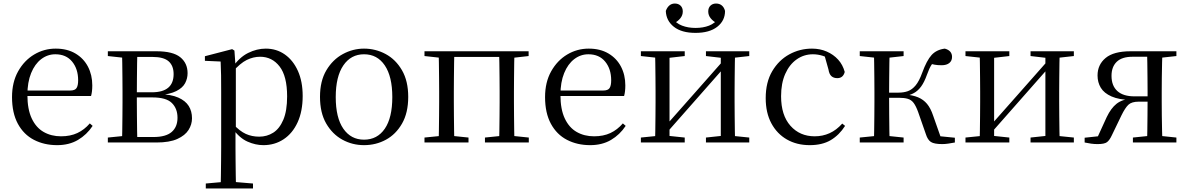

<svg xmlns="http://www.w3.org/2000/svg" viewBox="-20 -806 6718 1086"><path d="M303 15Q230 15 172 -15Q114 -45 81 -106Q48 -167 48 -257Q48 -341 82.5 -402.5Q117 -464 173 -497.5Q229 -531 295 -531Q360 -531 406.5 -503.5Q453 -476 477.5 -429Q502 -382 502 -323Q502 -287 495 -263H87V-294H377Q404 -294 413 -308Q422 -322 422 -352Q422 -416 388 -457.5Q354 -499 293 -499Q249 -499 213 -471.5Q177 -444 156 -392.5Q135 -341 135 -269Q135 -188 159.5 -136Q184 -84 227 -59.5Q270 -35 325 -35Q378 -35 417.5 -53.5Q457 -72 488 -108L504 -94Q471 -44 421 -14.5Q371 15 303 15Z M590 0V-28L700 -39L713 -31H848Q918 -31 951 -59.5Q984 -88 984 -140Q984 -192 952 -223.5Q920 -255 842 -255H713V-284H839Q962 -284 962 -387Q962 -434 934 -459Q906 -484 842 -484H713L700 -477L590 -489V-516H865Q958 -516 999.5 -482.5Q1041 -449 1041 -392Q1041 -362 1027 -335.5Q1013 -309 977.5 -291Q942 -273 878 -267L880 -274Q948 -272 988.5 -254Q1029 -236 1047.5 -206.5Q1066 -177 1066 -137Q1066 -102 1046.5 -71Q1027 -40 983 -20Q939 0 865 0ZM670 0Q671 -24 671.5 -65Q672 -106 672.5 -150Q673 -194 673 -229V-288Q673 -322 672.5 -366Q672 -410 671.5 -451Q671 -492 670 -516H757Q756 -492 755.5 -450.5Q755 -409 754.5 -361.5Q754 -314 754 -272V-229Q754 -194 754.5 -150Q755 -106 755.5 -65Q756 -24 757 0Z M1144 260V232L1255 222H1292L1411 232V260ZM1228 260Q1229 226 1229.5 185.5Q1230 145 1230.5 103.5Q1231 62 1231 27V-287Q1231 -338 1230.5 -379.5Q1230 -421 1228 -458L1139 -462V-488L1293 -528L1306 -520L1312 -435L1314 -430V-79L1312 -69V27Q1312 61 1312.5 102.5Q1313 144 1313.5 185Q1314 226 1315 260ZM1470 15Q1425 15 1380 -5Q1335 -25 1297 -77H1284L1298 -105Q1336 -64 1370.5 -48.5Q1405 -33 1446 -33Q1490 -33 1525.5 -55.5Q1561 -78 1582.5 -128.5Q1604 -179 1604 -261Q1604 -375 1561.5 -430Q1519 -485 1451 -485Q1413 -485 1376 -467Q1339 -449 1294 -398L1284 -425H1295Q1334 -482 1383.5 -506.5Q1433 -531 1483 -531Q1544 -531 1591 -498Q1638 -465 1665 -405Q1692 -345 1692 -263Q1692 -177 1663.5 -114.5Q1635 -52 1584.5 -18.5Q1534 15 1470 15Z M2039 15Q1973 15 1916.5 -16Q1860 -47 1825 -107.5Q1790 -168 1790 -258Q1790 -348 1826 -408.5Q1862 -469 1919 -500Q1976 -531 2039 -531Q2104 -531 2161 -500.5Q2218 -470 2253.5 -409Q2289 -348 2289 -258Q2289 -168 2254 -107Q2219 -46 2162.5 -15.5Q2106 15 2039 15ZM2039 -16Q2114 -16 2156.5 -78Q2199 -140 2199 -257Q2199 -373 2156.5 -436Q2114 -499 2039 -499Q1965 -499 1922 -436Q1879 -373 1879 -257Q1879 -140 1922 -78Q1965 -16 2039 -16Z M2461 0Q2462 -24 2462.5 -65Q2463 -106 2463.5 -150Q2464 -194 2464 -229V-288Q2464 -322 2463.5 -366Q2463 -410 2462.5 -451Q2462 -492 2461 -516H2550Q2549 -492 2548.5 -451Q2548 -410 2547.5 -366Q2547 -322 2547 -288V-229Q2547 -194 2547.5 -150Q2548 -106 2548.5 -65Q2549 -24 2550 0ZM2803 0Q2804 -24 2804.5 -65Q2805 -106 2805.5 -150Q2806 -194 2806 -229V-288Q2806 -322 2805.5 -366Q2805 -410 2804.5 -451Q2804 -492 2803 -516H2890Q2889 -492 2888.5 -451Q2888 -410 2887.5 -366Q2887 -322 2887 -288V-229Q2887 -194 2887.5 -150Q2888 -106 2888.5 -65Q2889 -24 2890 0ZM2381 0V-28L2491 -39H2523L2630 -28V0ZM2723 0V-28L2831 -39H2864L2971 -28V0ZM2381 -489V-516H2505V-477H2491ZM2847 -477V-516H2970V-489L2864 -477ZM2505 -484V-516H2847V-484Z M3318 15Q3245 15 3187 -15Q3129 -45 3096 -106Q3063 -167 3063 -257Q3063 -341 3097.5 -402.5Q3132 -464 3188 -497.5Q3244 -531 3310 -531Q3375 -531 3421.5 -503.5Q3468 -476 3492.5 -429Q3517 -382 3517 -323Q3517 -287 3510 -263H3102V-294H3392Q3419 -294 3428 -308Q3437 -322 3437 -352Q3437 -416 3403 -457.5Q3369 -499 3308 -499Q3264 -499 3228 -471.5Q3192 -444 3171 -392.5Q3150 -341 3150 -269Q3150 -188 3174.5 -136Q3199 -84 3242 -59.5Q3285 -35 3340 -35Q3393 -35 3432.5 -53.5Q3472 -72 3503 -108L3519 -94Q3486 -44 3436 -14.5Q3386 15 3318 15Z M3914 -620Q3835 -620 3791.5 -654.5Q3748 -689 3746 -744Q3753 -764 3766 -775Q3779 -786 3797 -786Q3817 -786 3829.5 -774Q3842 -762 3842 -741Q3842 -720 3828.5 -703Q3815 -686 3792 -674L3780 -706Q3804 -674 3838 -661Q3872 -648 3914 -648Q3957 -648 3990.5 -661Q4024 -674 4048 -706L4036 -674Q4013 -686 3999.5 -703Q3986 -720 3986 -741Q3986 -762 3998.5 -774Q4011 -786 4030 -786Q4050 -786 4063 -775Q4076 -764 4081 -744Q4081 -689 4037 -654.5Q3993 -620 3914 -620ZM3605 0V-28L3714 -39H3748L3853 -28V0ZM3973 0V-28L4076 -39H4110L4218 -28V0ZM3685 0Q3686 -24 3686.5 -65Q3687 -106 3687.5 -150Q3688 -194 3688 -229V-288Q3688 -322 3687.5 -366Q3687 -410 3686.5 -451Q3686 -492 3685 -516H3767V0ZM3744 -47 3709 -66H3720L3897 -266L4078 -471L4112 -451H4100L3922 -249ZM4057 0V-516H4138Q4137 -492 4136.5 -451Q4136 -410 4135.5 -366Q4135 -322 4135 -288V-229Q4135 -194 4135.5 -150Q4136 -106 4136.5 -65Q4137 -24 4138 0ZM3605 -489V-516H3853V-489L3749 -477H3715ZM3973 -489V-516H4218V-489L4111 -477H4076Z M4560 15Q4487 15 4431 -17Q4375 -49 4343 -108.5Q4311 -168 4311 -251Q4311 -341 4348 -403.5Q4385 -466 4444.5 -498.5Q4504 -531 4573 -531Q4618 -531 4656 -514.5Q4694 -498 4720.5 -469Q4747 -440 4758 -399Q4749 -364 4716 -364Q4695 -364 4682.5 -375.5Q4670 -387 4666 -413L4641 -502L4691 -462Q4660 -482 4633 -490.5Q4606 -499 4578 -499Q4527 -499 4486 -470Q4445 -441 4421.5 -388Q4398 -335 4398 -262Q4398 -154 4451 -94.5Q4504 -35 4588 -35Q4633 -35 4672 -52.5Q4711 -70 4744 -107L4760 -94Q4727 -42 4679 -13.5Q4631 15 4560 15Z M4843 0V-28L4953 -39H4985L5091 -28V0ZM4843 -489V-516H5091V-489L4985 -477H4953ZM4923 0Q4924 -24 4924.5 -65Q4925 -106 4925.5 -150Q4926 -194 4926 -229V-288Q4926 -322 4925.5 -366Q4925 -410 4924.5 -451Q4924 -492 4923 -516H5012Q5011 -492 5010.5 -450.5Q5010 -409 5009.5 -362.5Q5009 -316 5009 -278V-258Q5009 -209 5009.5 -158.5Q5010 -108 5010.5 -66Q5011 -24 5012 0ZM5217 -47 5173 -173Q5161 -206 5148 -223.5Q5135 -241 5115 -247Q5095 -253 5063 -253H4967V-282H5062Q5092 -282 5115.5 -290.5Q5139 -299 5159 -323Q5179 -347 5196 -394Q5222 -465 5249.5 -495Q5277 -525 5324 -531Q5365 -520 5365 -484Q5365 -462 5349.5 -449.5Q5334 -437 5306 -437Q5283 -437 5267 -440Q5251 -443 5234 -448L5281 -479Q5262 -459 5249 -439.5Q5236 -420 5223 -383Q5208 -341 5190 -316.5Q5172 -292 5149 -279.5Q5126 -267 5097 -262L5098 -272Q5143 -268 5173 -255.5Q5203 -243 5223.5 -218.5Q5244 -194 5258 -152L5307 -13L5250 -40L5381 -27V0Q5365 3 5345.5 6Q5326 9 5310 9Q5264 9 5245.5 -3Q5227 -15 5217 -47Z M5441 0V-28L5550 -39H5584L5689 -28V0ZM5809 0V-28L5912 -39H5946L6054 -28V0ZM5521 0Q5522 -24 5522.5 -65Q5523 -106 5523.5 -150Q5524 -194 5524 -229V-288Q5524 -322 5523.5 -366Q5523 -410 5522.5 -451Q5522 -492 5521 -516H5603V0ZM5580 -47 5545 -66H5556L5733 -266L5914 -471L5948 -451H5936L5758 -249ZM5893 0V-516H5974Q5973 -492 5972.5 -451Q5972 -410 5971.5 -366Q5971 -322 5971 -288V-229Q5971 -194 5971.5 -150Q5972 -106 5972.5 -65Q5973 -24 5974 0ZM5441 -489V-516H5689V-489L5585 -477H5551ZM5809 -489V-516H6054V-489L5947 -477H5912Z M6375 -516H6634V-489L6525 -477L6511 -485H6386Q6326 -485 6296.5 -456.5Q6267 -428 6267 -377Q6267 -321 6300 -291Q6333 -261 6397 -261H6511V-231H6421Q6381 -231 6362.5 -213.5Q6344 -196 6323 -153L6269 -41Q6256 -13 6241.5 -2Q6227 9 6188 9Q6170 9 6151.5 6.5Q6133 4 6115 0V-27L6227 -39L6181 -15L6240 -144Q6264 -194 6295.5 -219Q6327 -244 6382 -249L6377 -240Q6309 -242 6267 -260.5Q6225 -279 6206.5 -309.5Q6188 -340 6188 -379Q6188 -440 6233.5 -478Q6279 -516 6375 -516ZM6468 0Q6469 -24 6469.5 -65.5Q6470 -107 6470.5 -154Q6471 -201 6471 -240V-288Q6471 -322 6470.5 -366Q6470 -410 6469.5 -451Q6469 -492 6468 -516H6555Q6554 -492 6553 -451Q6552 -410 6551.5 -366Q6551 -322 6551 -288V-229Q6551 -194 6551.5 -150Q6552 -106 6553 -65Q6554 -24 6555 0ZM6388 0V-28L6495 -39H6528L6634 -28V0Z"/></svg>

Font: Noto Serif JP
Style: Regular
Weight: 400
Designer: Ryoko NISHIZUKA  (kana & ideographs); Frank Grießhammer (Latin, Greek & Cyrillic); Wenlong ZHANG  (bopomofo); Sandoll Co
Foundry: Adobe
Version: Version 2.003-H1;hotconv 1.1.1;makeotfexe 2.6.0